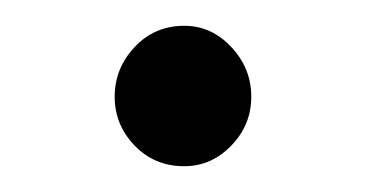

<svg xmlns="http://www.w3.org/2000/svg" viewBox="-20 -410 290 149"><path d="M123 -281Q100 -281 84.5 -297Q69 -313 69 -335Q69 -357 84.5 -373.5Q100 -390 123 -390Q144 -390 159.5 -373.5Q175 -357 175 -335Q175 -313 159.5 -297Q144 -281 123 -281Z"/></svg>

Font: Inconsolata UltraCondensed ExtraBold
Style: Regular
Weight: 800
Width: 1
Monospace: yes
Designer: Raph Levien, Cyreal, Brenton Simpson
Foundry: Raph Levien, Cyreal, Google
Version: Version 3.001; ttfautohint (v1.8.2.53-6de2)